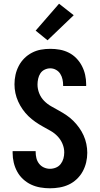

<svg xmlns="http://www.w3.org/2000/svg" viewBox="-20 -1006 540 1034"><path d="M249 8Q223 8 197 3.5Q171 -1 147.5 -12Q124 -23 104.5 -41Q85 -59 72.5 -82Q60 -105 54 -130.5Q48 -156 48 -182V-192H172V-188Q172 -171 176 -154.5Q180 -138 190.5 -124.5Q201 -111 216.5 -104Q232 -97 249 -97Q266 -97 281.5 -103.5Q297 -110 307 -123Q317 -136 321.5 -152Q326 -168 326 -185Q326 -209 316.5 -231.5Q307 -254 290.5 -271.5Q274 -289 253 -301Q232 -313 211 -324.5Q190 -336 170 -350Q150 -364 133 -380.5Q116 -397 102 -417Q88 -437 78 -459Q68 -481 63 -504.5Q58 -528 58 -552Q58 -578 63.5 -603Q69 -628 81 -651Q93 -674 111 -692Q129 -710 152 -722Q175 -734 200 -738.5Q225 -743 251 -743Q277 -743 302 -738.5Q327 -734 350 -722.5Q373 -711 391 -692.5Q409 -674 421 -651Q433 -628 438.5 -603Q444 -578 444 -553V-543H320V-547Q320 -563 316.5 -579Q313 -595 304.5 -608.5Q296 -622 281.5 -630Q267 -638 251 -638Q235 -638 220.5 -631Q206 -624 197.5 -611Q189 -598 185.5 -582Q182 -566 182 -551Q182 -527 191 -504Q200 -481 217 -463.5Q234 -446 255 -434Q276 -422 297 -410.5Q318 -399 338 -385.5Q358 -372 375 -355Q392 -338 406 -318.5Q420 -299 430 -277Q440 -255 445 -231Q450 -207 450 -183Q450 -157 444 -131.5Q438 -106 425.5 -83Q413 -60 393.5 -41.5Q374 -23 350.5 -12Q327 -1 301 3.5Q275 8 249 8ZM236 -789 172 -841 298 -986 377 -924Z"/></svg>

Font: Iosevka Extrabold
Style: Regular
Weight: 800
Monospace: yes
Designer: Belleve Invis
Foundry: Belleve Invis
Version: Version 32.5.0; ttfautohint (v1.8.4)